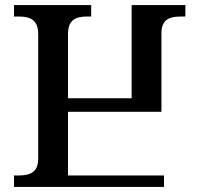

<svg xmlns="http://www.w3.org/2000/svg" viewBox="-20 -734 779 754"><path d="M35 0H624V-45H247V-295H614V-604C614 -659 648 -669 689 -669H708V-714H497V-348H247V-600C247 -658 280 -669 321 -669H338V-714H35V-669H55C96 -669 130 -658 130 -600V-111C130 -55 95 -45 53 -45H35Z"/></svg>

Font: Noto Serif Georgian Medium
Style: Regular
Weight: 500
Designer: Monotype Design Team, Akaki Razmadze
Foundry: Google LLC
Version: Version 2.003